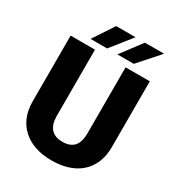

<svg xmlns="http://www.w3.org/2000/svg" viewBox="-211 -1034 1086 1176"><g transform="rotate(30 332.5 -445.5)"><path d="M611.3 -710.9V-245.6Q611.3 -166.5 577.6 -108.6Q543.9 -50.8 481 -20.5Q418 9.8 332 9.8Q202.1 9.8 127.4 -57.6Q52.7 -125 51.3 -242.2V-710.9H223.6V-238.8Q226.6 -122.1 332 -122.1Q385.3 -122.1 412.6 -151.4Q439.9 -180.7 439.9 -246.6V-710.9ZM466.8 -900.9H602.5L472.7 -754.4H356.9ZM263.7 -900.9H400.4L284.2 -754.4H167Z"/></g></svg>

Font: Roboto
Style: Regular
Weight: 900
Designer: Google
Version: Version 2.001171; 2014